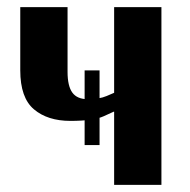

<svg xmlns="http://www.w3.org/2000/svg" viewBox="-20 -520 535 540"><path d="M301 0V-206H300Q300 -206 271.5 -193Q243 -180 178 -180Q114 -180 75.5 -212.5Q37 -245 37 -322V-500H170V-318Q170 -278 183.5 -259.5Q197 -241 227 -241Q259 -241 280 -250Q301 -259 301 -259V-500H434V0ZM260 -112H218V-322H260Z"/></svg>

Font: Arsenal SC
Style: Bold
Weight: 700
Designer: Andrij Shevchenko
Foundry: Stairsfor
Version: Version 2.001; ttfautohint (v1.8.4.7-5d5b)